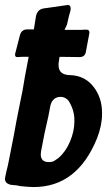

<svg xmlns="http://www.w3.org/2000/svg" viewBox="-57 -760 447 777"><path d="M265 -529 184 -530 180 -503V-496Q180 -456 228 -456H227Q286 -454 321 -409.5Q356 -365 356 -303V-299Q356 -253 336 -201Q256 -3 79 -3Q63 -3 23 -7H24Q8 -11 -2 -11L-12 -12Q-14 -13 -17 -13Q-37 -19 -37 -37Q-37 -40 -35 -48Q-32 -64 -26 -87Q-25 -91 -23 -101Q-19 -120 -11.5 -159Q-4 -198 0 -218Q8 -265 23 -338Q35 -392 44 -451Q44 -452 59 -530H31L13 -529Q4 -529 4 -538Q4 -544 5 -545L23 -615Q29 -641 53 -641H80Q84 -665 88 -691Q93 -722 120 -726L212 -739L217 -740Q229 -740 229 -725Q229 -720 228 -716Q223 -702 214 -660L213 -658Q212 -655 209 -649.5Q206 -644 204 -639H270L285 -640H293Q305 -640 305 -628Q305 -626 304 -624V-622L291 -553Q288 -529 265 -529ZM161 -108 164 -110Q168 -112 170 -114Q171 -114 174.5 -117Q178 -120 180 -121Q209 -146 226.5 -187.5Q244 -229 244 -268V-275Q244 -315 220 -353Q206 -368 189 -368Q156 -368 147 -333Q142 -308 139 -291Q122 -219 109 -147Q108 -142 108 -135Q108 -104 141 -104Q153 -104 161 -108Z"/></svg>

Font: Bangerz Fix
Style: Regular
Weight: 400
Designer: vernon adams
Foundry: Vernon Adams
Version: Version 2.10;December 28, 2023;FontCreator 13.0.0.2683 64-bi